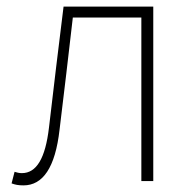

<svg xmlns="http://www.w3.org/2000/svg" viewBox="-20 -547 588 580"><path d="M51 13C109 13 147 -40 160 -156C174 -270 187 -381 200 -494H407V0H443V-527H172C157 -405 142 -284 128 -162C117 -68 90 -24 46 -24C37 -24 31 -26 24 -28L15 7C26 11 35 13 51 13Z"/></svg>

Font: Noto Sans CJK SC Thin
Style: Regular
Weight: 100
Designer: Ryoko NISHIZUKA 西塚涼子 (kana, bopomofo & ideographs); Paul D. Hunt (Latin, Greek & Cyrillic); Sandoll Communications 산돌커뮤니
Foundry: Adobe
Version: Version 2.004;hotconv 1.0.118;makeotfexe 2.5.65603